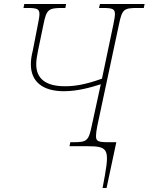

<svg xmlns="http://www.w3.org/2000/svg" viewBox="-20 -734 746 964"><path d="M495 210H515L564 -20H525C472 -20 462 -25 462 -51C462 -63 464 -79 469 -104L577 -610C593 -687 601 -694 670 -694H702L706 -714H482L477 -694H494C546 -694 557 -689 557 -663C557 -651 554 -635 549 -610L492 -339C400 -306 348 -301 305 -301C209 -301 161 -340 162 -413C162 -430 165 -451 171 -480L198 -610C213 -686 223 -694 292 -694H308L312 -714H102L98 -694H115C167 -694 178 -689 178 -663C178 -651 175 -635 170 -610L145 -482C138 -452 135 -434 135 -413C134 -326 192 -276 301 -276C369 -276 436 -295 486 -311L441 -104C425 -27 417 -20 348 -20H333L329 0H415C533 0 532 15 495 210Z"/></svg>

Font: Noto Serif SemiCondensed Thin
Style: Italic
Weight: 100
Width: 4
Italic angle: -12°
Designer: Monotype Design Team
Foundry: Monotype Imaging Inc.
Version: Version 2.013